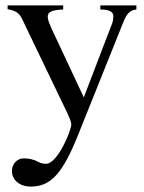

<svg xmlns="http://www.w3.org/2000/svg" viewBox="-20 -470 531 708"><path d="M483 -450H350V-435C381 -435 398 -427 398 -411C398 -407 397 -392 394 -385L289 -111L169 -367C163 -381 156 -397 156 -408C156 -426 170 -433 213 -435V-450H8V-436C34 -432 51 -423 61 -401L197 -118C216 -78 243 -27 243 -12C243 12 192 134 150 134C144 134 132 133 121 127C103 117 85 114 67 114C43 114 24 135 24 160C24 193 51 218 94 218C170 218 213 165 269 25L433 -384C448 -422 459 -432 483 -435Z"/></svg>

Font: XITS
Style: Regular
Weight: 400
Designer: MicroPress Inc., with final additions and corrections provided by Coen Hoffman, Elsevier (retired)
Version: Version 1.302